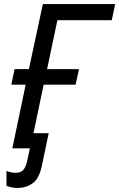

<svg xmlns="http://www.w3.org/2000/svg" viewBox="-20 -734 590 950"><path d="M41 0 107 -315H36L52 -392H123L192 -714H550L533 -634H264L213 -392H371L354 -315H196L130 0ZM66 196Q50 196 35 192.5Q20 189 12 185V112Q23 116 34.5 118.5Q46 121 58 121Q81 121 94 108Q107 95 114 64L144 -75H221L188 82Q175 148 142.5 172Q110 196 66 196Z"/></svg>

Font: Manna Sans
Style: Italic
Weight: 400
Italic angle: -12°
Designer: Monotype Design Team
Foundry: Monotype Imaging Inc.
Version: Version 2.001.1; ttfautohint (v1.8.2)